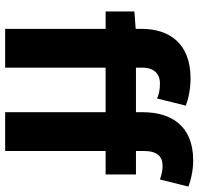

<svg xmlns="http://www.w3.org/2000/svg" viewBox="-32 -720 753 728"><g transform="rotate(90 344.0 -356.5)"><path d="M406 0H553V-381H642V-496H553V-526C553 -577 574 -597 610 -597C626 -597 644 -593 661 -587L688 -695C666 -703 630 -713 589 -713C455 -713 406 -627 406 -522V-496H237V-519C237 -566 262 -587 296 -587C323 -587 338 -583 354 -576L381 -685C358 -694 320 -703 278 -703C143 -703 90 -620 90 -518V-495L24 -490V-381H90V0H237V-381H406Z"/></g></svg>

Font: Giro Sans Regular
Style: Bold
Weight: 700
Designer: Paul D. Hunt
Foundry: Adobe Systems Incorporated
Version: Version 1.000;PS 1.0;hotconv 1.0.88;makeotf.lib2.5.647800